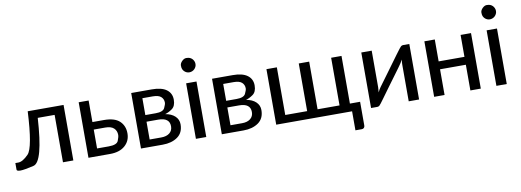

<svg xmlns="http://www.w3.org/2000/svg" viewBox="-67 -1143 4686 1728"><g transform="rotate(-10 2276.0 -278.5)"><path d="M518.1 -507.3V0H423.3V-433.1H269Q244.6 -35.2 156.5 -14.2Q68.4 6.8 34.2 6.8Q0 6.8 0 -7.3V-67.4H26.4Q67.4 -67.4 120.6 -122.1Q173.8 -176.8 190.4 -507.3Z M747.1 -241.7V-69.3H853.5Q928.2 -69.3 941.9 -103.8Q955.6 -138.2 955.6 -156.2Q955.6 -194.3 930.4 -218Q905.3 -241.7 852.1 -241.7ZM747.1 -507.3V-310.5H852.1Q949.7 -310.5 994.9 -267.8Q1040 -225.1 1040 -156.2Q1040 -86.9 990.5 -43.5Q940.9 0 853.5 0H656.2V-507.3Z M1227.1 -289.6H1321.8Q1388.7 -289.6 1404.3 -321.8Q1419.9 -354 1419.9 -370.1Q1419.9 -402.3 1397.2 -423.1Q1374.5 -443.8 1321.8 -443.8H1227.1ZM1437.5 -150.4Q1437.5 -229 1334 -229H1227.1V-66.4H1333.5Q1381.8 -66.4 1409.7 -88.9Q1437.5 -111.3 1437.5 -150.4ZM1136.2 -507.3H1324.7Q1413.6 -507.3 1458.5 -474.1Q1503.4 -440.9 1503.4 -381.8Q1503.4 -322.8 1468.5 -298.6Q1433.6 -274.4 1404.3 -267.1Q1461.4 -257.3 1493.2 -227.1Q1524.9 -196.8 1524.9 -153.3Q1524.9 -76.2 1471.2 -38.1Q1417.5 0 1334 0H1136.2Z M1746.1 -690.9Q1751.5 -678.7 1751.5 -665Q1751.5 -651.4 1746.1 -639.6Q1740.7 -627.9 1731.7 -618.9Q1722.7 -609.9 1710.2 -604.7Q1697.8 -599.6 1684.6 -599.6Q1671.4 -599.6 1659.7 -604.7Q1647.9 -609.9 1638.9 -618.9Q1629.9 -627.9 1624.8 -639.6Q1619.6 -651.4 1619.6 -672.1Q1619.6 -692.9 1638.9 -712.2Q1658.2 -731.4 1678.2 -731.4Q1698.2 -731.4 1710.4 -726.3Q1722.7 -721.2 1731.7 -712.2Q1740.7 -703.1 1746.1 -690.9ZM1732.9 -507.3V0H1638.2V-507.3Z M1965.8 -289.6H2060.5Q2127.4 -289.6 2143.1 -321.8Q2158.7 -354 2158.7 -370.1Q2158.7 -402.3 2136 -423.1Q2113.3 -443.8 2060.5 -443.8H1965.8ZM2176.3 -150.4Q2176.3 -229 2072.8 -229H1965.8V-66.4H2072.3Q2120.6 -66.4 2148.4 -88.9Q2176.3 -111.3 2176.3 -150.4ZM1875 -507.3H2063.5Q2152.3 -507.3 2197.3 -474.1Q2242.2 -440.9 2242.2 -381.8Q2242.2 -322.8 2207.3 -298.6Q2172.4 -274.4 2143.1 -267.1Q2200.2 -257.3 2231.9 -227.1Q2263.7 -196.8 2263.7 -153.3Q2263.7 -76.2 2210 -38.1Q2156.2 0 2072.8 0H1875Z M2372.1 -507.3H2467.3V-71.8H2667.5V-507.3H2762.7V-71.8H2963.4V-507.3H3058.1V-71.8H3151.4V144.5Q3151.4 158.2 3143.8 166Q3136.2 173.8 3123.5 173.8H3065.4V0H2372.1Z M3238.8 0.5V-506.8H3334V-170.9Q3334 -153.3 3330.6 -126Q3341.8 -151.4 3356.4 -170.9Q3371.1 -190.4 3439.5 -283.9Q3507.8 -377.4 3549.8 -434.6Q3591.8 -491.7 3600.6 -499.5Q3609.4 -507.3 3620.6 -507.3H3677.7V0H3583V-335.9Q3583 -354.5 3586.4 -380.9Q3575.7 -356.9 3543.7 -314Q3511.7 -271 3490.7 -241.9Q3469.7 -212.9 3432.6 -163.1Q3395.5 -113.3 3360.4 -64Q3325.2 -15.1 3316.4 -7.3Q3307.6 0.5 3296.4 0.5Z M4241.7 -507.3V0H4146.5V-234.9H3910.6V0H3815.4V-507.3H3910.6V-307.1H4146.5V-507.3Z M4492.2 -690.9Q4497.6 -678.7 4497.6 -665Q4497.6 -651.4 4492.2 -639.6Q4486.8 -627.9 4477.8 -618.9Q4468.8 -609.9 4456.3 -604.7Q4443.8 -599.6 4430.7 -599.6Q4417.5 -599.6 4405.8 -604.7Q4394 -609.9 4385 -618.9Q4376 -627.9 4370.8 -639.6Q4365.7 -651.4 4365.7 -672.1Q4365.7 -692.9 4385 -712.2Q4404.3 -731.4 4424.3 -731.4Q4444.3 -731.4 4456.5 -726.3Q4468.8 -721.2 4477.8 -712.2Q4486.8 -703.1 4492.2 -690.9ZM4479 -507.3V0H4384.3V-507.3Z"/></g></svg>

Font: Lato-Medium
Style: Regular
Weight: 500
Designer: Lukasz Dziedzic
Foundry: tyPoland Lukasz Dziedzic
Version: Version 2.006; 2014-01-15